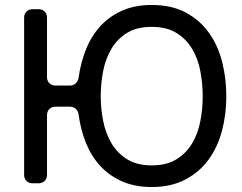

<svg xmlns="http://www.w3.org/2000/svg" viewBox="-20 -737 972 772"><path d="M590 15Q523 15 471.5 -7.5Q420 -30 383.5 -69.5Q347 -109 325.5 -162.5Q304 -216 296 -277Q294 -291 284.5 -299.5Q275 -308 261 -308H203Q188 -308 178.5 -298.5Q169 -289 169 -274V-34Q169 -19 159.5 -9.5Q150 0 135 0H111Q96 0 86.5 -9.5Q77 -19 77 -34V-666Q77 -681 86.5 -690.5Q96 -700 111 -700H135Q150 -700 159.5 -690.5Q169 -681 169 -666V-427Q169 -412 178.5 -402.5Q188 -393 203 -393H261Q275 -393 284.5 -402Q294 -411 296 -425Q305 -488 327 -541.5Q349 -595 385.5 -634Q422 -673 473 -695Q524 -717 590 -717Q671 -717 728 -686Q785 -655 821 -604Q857 -553 873.5 -487Q890 -421 890 -350Q890 -277 872.5 -211Q855 -145 818.5 -95Q782 -45 725 -15Q668 15 590 15ZM590 -72Q650 -72 689.5 -96.5Q729 -121 752.5 -160.5Q776 -200 785.5 -249.5Q795 -299 795 -350Q795 -401 785.5 -451Q776 -501 752.5 -540.5Q729 -580 689.5 -604.5Q650 -629 590 -629Q530 -629 490.5 -604.5Q451 -580 427.5 -540Q404 -500 394.5 -450Q385 -400 385 -350Q385 -300 395 -250Q405 -200 428.5 -160.5Q452 -121 491.5 -96.5Q531 -72 590 -72Z"/></svg>

Font: Higure Gothic Medium
Style: Regular
Weight: 500
Designer: Yoshimichi Ohira
Foundry: Positype
Version: Version 1.000